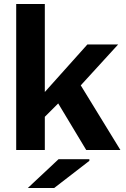

<svg xmlns="http://www.w3.org/2000/svg" viewBox="-20 -750 629 960"><path d="M570.8 -527.8 383.8 -323.2 582 0H411.1L271 -232.9L204.1 -166V0H61V-730H204.1V-290L417 -527.8ZM119.1 189.9 272.9 45.9H426.8V54.2L251 189.9Z"/></svg>

Font: Nacelle Bold
Style: Regular
Weight: 700
Designer: Sora Sagano
Foundry: Sora Sagano
Version: Version 1.000;FEAKit 1.0